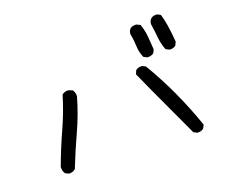

<svg xmlns="http://www.w3.org/2000/svg" viewBox="-108 -876 1217 1013"><g transform="rotate(-20 500.0 -369.0)"><path d="M848 -39H842L822 -49Q777 -147 731 -245Q685 -343 642 -440L651 -460Q663 -470 681 -470H687L706 -460Q814 -279 887 -68L877 -49Q865 -39 848 -39ZM136 -68H131L111 -78Q102 -92 102 -109V-116Q135 -206 175 -294Q215 -382 242 -472Q257 -483 274 -483Q279 -483 300 -474Q310 -460 310 -443V-437Q284 -345 243.5 -257Q203 -169 168 -80Q154 -68 136 -68ZM860 -501H854L834 -511Q820 -546 816.5 -585.5Q813 -625 807 -662Q812 -699 848 -699H854L873 -689Q890 -636 898 -530L889 -511Q877 -501 860 -501ZM735 -503H729L710 -513Q696 -544 695 -579.5Q694 -615 687 -648Q689 -686 727 -686H733L754 -676Q766 -643 769.5 -606Q773 -569 775 -532L766 -513Q754 -503 735 -503Z"/></g></svg>

Font: Xiaolai SC
Style: Regular
Weight: 400
Designer: Nozomi Seto 瀬戸のぞみ
Version: Version 3.11;December 4, 2020;FontCreator 13.0.0.2613 64-bit